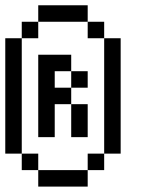

<svg xmlns="http://www.w3.org/2000/svg" viewBox="-20 -645 540 728"><path d="M0 -500H62.5V-562.5H125V-625H312.5V-562.5H375V-500H437.5V-62.5H375V0H312.5V62.5H125V0H62.5V-62.5H0ZM62.5 -500V-62.5H125V0H312.5V-62.5H375V-500H312.5V-562.5H125V-500ZM125 -437.5H250V-375H312.5V-312.5H250V-250H312.5V-125H250V-250H187.5V-125H125ZM187.5 -375V-312.5H250V-375Z"/></svg>

Font: NeoDunggeunmo Code
Style: Regular
Weight: 400
Monospace: yes
Version: Version 1.600